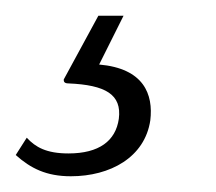

<svg xmlns="http://www.w3.org/2000/svg" viewBox="-72 -25 275 244"><path d="M119 128C123 95 111 62 54 57L85 -5H53L9 76C9 78 9 81 15 81C62 83 83 95 79 126C75 154 54 170 15 170C-13 170 -27 162 -38 150L-52 172C-33 189 -13 199 18 199C68 199 112 175 119 128Z"/></svg>

Font: United Sans Thin
Style: Italic
Weight: 100
Italic angle: -8°
Designer: Pablo Impallari, Rodrigo Fuenzalida (Modified by Dan O. Williams)
Version: Version 1.000;PS 001.000;hotconv 1.0.88;makeotf.lib2.5.64775